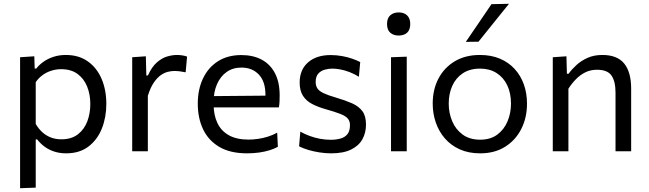

<svg xmlns="http://www.w3.org/2000/svg" viewBox="-20 -798 3424 1013"><path d="M86 195Q86 140 86 87.2Q86 34.5 86 -27V-269Q86 -324 86 -381.5Q86 -439 86 -496L161 -501L163 -436.5H171.5Q186.5 -456 209.5 -472.2Q232.5 -488.5 262.2 -498.2Q292 -508 327.5 -508Q395.5 -508 443.2 -474.2Q491 -440.5 516 -382Q541 -323.5 541 -249.5Q541 -180 517.8 -120.8Q494.5 -61.5 447.2 -25.2Q400 11 329 11Q296 11 268 2.2Q240 -6.5 217.2 -22.8Q194.5 -39 176 -62.5H168.5V-23.5Q168.5 35 168.5 85.8Q168.5 136.5 168.5 192ZM304 -63Q357.5 -63 391.2 -89.5Q425 -116 440.8 -158.2Q456.5 -200.5 456.5 -249Q456.5 -299.5 439.8 -341.2Q423 -383 389 -408Q355 -433 302.5 -433Q276.5 -433 251.5 -425.2Q226.5 -417.5 205.2 -402.2Q184 -387 168.5 -364.5V-144Q183.5 -118.5 203.2 -100.5Q223 -82.5 248 -72.8Q273 -63 304 -63Z M677.5 0Q677.5 -55.5 677.5 -106.5Q677.5 -157.5 677.5 -219V-269Q677.5 -324 677.5 -381.5Q677.5 -439 677.5 -496L749.5 -501L752 -400H760.5Q781 -445.5 807.8 -468.8Q834.5 -492 862 -500Q889.5 -508 912.5 -508Q926.5 -508 940.5 -506Q954.5 -504 967 -499.5L959.5 -416.5Q943 -419.5 929.8 -421.5Q916.5 -423.5 899 -423.5Q884.5 -423.5 866.2 -419.2Q848 -415 828.8 -401.8Q809.5 -388.5 791.5 -362.2Q773.5 -336 760 -292.5V-215.5Q760 -157 760 -106.2Q760 -55.5 760 0Z M1283.5 11Q1194.5 11 1137 -23Q1079.5 -57 1051.5 -116Q1023.5 -175 1023.5 -251Q1023.5 -326 1051 -384Q1078.5 -442 1130 -474.8Q1181.5 -507.5 1253 -507.5Q1316 -507.5 1361.2 -483Q1406.5 -458.5 1431 -411.2Q1455.5 -364 1455.5 -294.5Q1455.5 -276 1454.8 -261.2Q1454 -246.5 1451.5 -231.5L1379 -268Q1380 -276 1380.2 -283.2Q1380.5 -290.5 1380.5 -297.5Q1380.5 -368 1345.5 -404.8Q1310.5 -441.5 1254 -441.5Q1208.5 -441.5 1175.8 -418.2Q1143 -395 1125 -354Q1107 -313 1107 -260.5V-249Q1107 -191 1127 -149Q1147 -107 1187.8 -84.2Q1228.5 -61.5 1291.5 -61.5Q1315 -61.5 1341.2 -65.2Q1367.5 -69 1393.2 -77Q1419 -85 1442.5 -98L1446 -23.5Q1427 -13 1402 -5.2Q1377 2.5 1347 6.8Q1317 11 1283.5 11ZM1058 -231.5V-290.5L1401 -293.5L1451.5 -274.5V-231.5Z M1727 11Q1696 11 1664.8 6Q1633.5 1 1606 -7.2Q1578.5 -15.5 1558 -26L1564.5 -103.5Q1587.5 -90.5 1613.8 -80.8Q1640 -71 1668.2 -65.8Q1696.5 -60.5 1725 -60.5Q1752.5 -60.5 1775.8 -66.8Q1799 -73 1812.8 -89.8Q1826.5 -106.5 1826.5 -138.5Q1826.5 -159.5 1814.5 -173Q1802.5 -186.5 1774.2 -197.5Q1746 -208.5 1698 -222Q1658.5 -233 1627.5 -249Q1596.5 -265 1578.8 -292Q1561 -319 1561 -362.5Q1561 -430 1605.2 -468.8Q1649.5 -507.5 1724.5 -507.5Q1755.5 -507.5 1784.5 -502.2Q1813.5 -497 1838 -488.5Q1862.5 -480 1880.5 -470.5L1873.5 -393Q1849.5 -408 1824 -417.8Q1798.5 -427.5 1775 -431.8Q1751.5 -436 1733.5 -436Q1713 -436 1692.8 -430.2Q1672.5 -424.5 1659 -409.2Q1645.5 -394 1645.5 -365.5Q1645.5 -345 1655 -331Q1664.5 -317 1688 -306Q1711.5 -295 1753 -283Q1802.5 -268.5 1837.8 -252.8Q1873 -237 1892 -211.5Q1911 -186 1911 -141Q1911 -97.5 1892 -63.2Q1873 -29 1832.5 -9Q1792 11 1727 11Z M2043 0Q2043 -55.5 2043 -106.5Q2043 -157.5 2043 -219V-269Q2043 -313.5 2043 -351.2Q2043 -389 2043 -424.2Q2043 -459.5 2043 -496L2126 -499Q2126 -462 2126 -426.2Q2126 -390.5 2126 -352.2Q2126 -314 2126 -269V-219Q2126 -157.5 2126 -106.5Q2126 -55.5 2126 0ZM2083 -610.5Q2056 -610.5 2039 -625.5Q2022 -640.5 2022 -671.5Q2022 -702 2039 -717.2Q2056 -732.5 2084 -732.5Q2111.5 -732.5 2128 -716.8Q2144.5 -701 2144.5 -671.5Q2144.5 -640.5 2128 -625.5Q2111.5 -610.5 2083 -610.5Z M2513.5 11Q2452 11 2405.2 -10.2Q2358.5 -31.5 2327 -68Q2295.5 -104.5 2279.2 -151.8Q2263 -199 2263 -251Q2263 -325.5 2293.2 -383.2Q2323.5 -441 2379.2 -474.5Q2435 -508 2512 -508Q2571.5 -508 2617.5 -488.5Q2663.5 -469 2695.5 -434Q2727.5 -399 2744 -352.2Q2760.5 -305.5 2760.5 -251Q2760.5 -177.5 2730.5 -118Q2700.5 -58.5 2645.2 -23.8Q2590 11 2513.5 11ZM2513.5 -61Q2568 -61 2604 -88Q2640 -115 2658 -158.5Q2676 -202 2676 -251Q2676 -307 2656 -348.5Q2636 -390 2599.5 -413Q2563 -436 2513 -436Q2459 -436 2422 -411.5Q2385 -387 2366.2 -345Q2347.5 -303 2347.5 -251Q2347.5 -202 2365.8 -158.5Q2384 -115 2421 -88Q2458 -61 2513.5 -61ZM2437.5 -577Q2471.5 -627 2505.8 -677Q2540 -727 2573 -776L2665.5 -778Q2638 -744 2611 -710.5Q2584 -677 2557.5 -644Q2531 -611 2504.5 -578Z M2896.5 0Q2896.5 -55.5 2896.5 -106.5Q2896.5 -157.5 2896.5 -219V-269Q2896.5 -324 2896.5 -381.5Q2896.5 -439 2896.5 -496L2968.5 -501L2971 -409H2980Q2996 -431.5 3021 -454.5Q3046 -477.5 3080 -492.8Q3114 -508 3158 -508Q3237 -508 3273.5 -462.5Q3310 -417 3310 -330.5Q3310 -298 3310 -273Q3310 -248 3310 -219Q3310 -160 3310 -107.8Q3310 -55.5 3310 0H3227.5Q3227.5 -55.5 3227.5 -107.2Q3227.5 -159 3227.5 -215.5V-309.5Q3227.5 -369 3206.2 -399.5Q3185 -430 3129.5 -430Q3096 -430 3068.5 -416.5Q3041 -403 3018.8 -380.2Q2996.5 -357.5 2979 -330V-215.5Q2979 -157 2979 -106.2Q2979 -55.5 2979 0Z"/></svg>

Font: Commissioner Thin
Style: Regular
Weight: 400
Version: Version 1.000